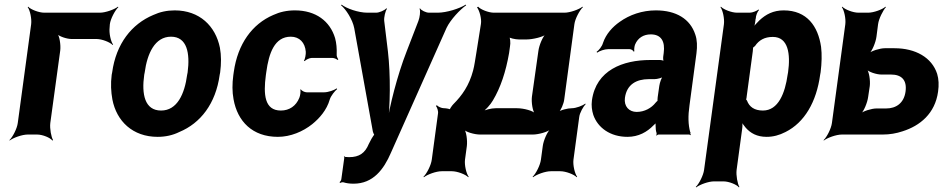

<svg xmlns="http://www.w3.org/2000/svg" viewBox="-20 -583 4087 832"><path d="M455 -464 456 -478C459 -502 479 -539 493 -552L491 -554C476 -542 437 -528 413 -528H172C148 -528 113 -542 102 -554L100 -552C110 -539 118 -502 115 -478L57 -50C54 -26 35 11 21 24L22 26C37 14 76 0 100 0H141C165 0 198 14 207 26L210 24C202 11 195 -26 198 -50L241 -364C244 -388 238 -428 227 -440L225 -438C235 -425 270 -414 290 -414H398C422 -414 457 -400 468 -388L470 -390C460 -403 452 -440 455 -464Z M466 -269 464 -259C459 -220 461 -185 467 -152C485 -58 555 10 663 10C697 10 729 3 757 -11C849 -49 915 -134 932 -259L934 -269C939 -308 939 -343 933 -376C914 -470 845 -538 737 -538C703 -538 672 -531 644 -518C551 -479 483 -394 466 -269ZM793 -269 791 -259C780 -176 748 -104 678 -104C607 -104 593 -175 605 -259L607 -269C618 -351 651 -424 721 -424C791 -424 804 -352 793 -269Z M1132 -257 1134 -271C1145 -353 1170 -424 1240 -424C1278 -424 1302 -398 1305 -359C1306 -349 1302 -326 1297 -320L1300 -318C1305 -324 1321 -332 1331 -332H1420C1428 -332 1439 -327 1443 -323L1446 -326C1443 -330 1438 -339 1439 -347C1440 -372 1438 -396 1432 -418C1410 -491 1349 -538 1258 -538C1223 -538 1192 -531 1164 -518C1073 -479 1010 -393 993 -271L991 -257C986 -220 986 -185 992 -153C1009 -57 1074 10 1184 10C1239 10 1293 -13 1333 -45C1364 -70 1396 -106 1409 -152C1414 -168 1431 -189 1441 -197L1439 -200C1428 -192 1402 -183 1385 -183H1309C1300 -183 1286 -190 1284 -196L1281 -194C1284 -188 1281 -168 1277 -159C1263 -124 1234 -104 1197 -104C1126 -104 1121 -174 1132 -257Z M1472 100 1459 194C1458 199 1454 205 1452 206L1453 210C1456 208 1464 206 1468 207C1481 211 1495 213 1512 213C1597 213 1643 151 1674 79L1915 -462C1932 -498 1975 -543 2000 -560L1998 -563C1972 -546 1915 -528 1877 -528H1839C1826 -528 1805 -538 1800 -547L1798 -545C1803 -536 1799 -507 1793 -492L1742 -360C1702 -258 1667 -120 1656 -40H1660C1671 -120 1673 -258 1661 -360L1645 -492C1643 -507 1650 -536 1657 -545L1654 -547C1647 -538 1623 -528 1610 -528H1572C1533 -528 1482 -546 1460 -563L1458 -560C1479 -543 1508 -498 1515 -461L1595 -17C1595 -13 1601 3 1604 3V-1C1601 -1 1593 14 1590 18L1578 41C1562 80 1537 98 1493 98C1488 98 1481 97 1475 97C1474 97 1474 95 1474 94L1470 96C1471 97 1472 99 1472 100Z M1906 -114H1904C1893 -114 1878 -121 1873 -127L1869 -124C1874 -118 1880 -102 1878 -91L1851 109C1848 133 1829 170 1815 183L1817 185C1832 173 1870 159 1894 159H1938C1962 159 1998 173 2009 185L2011 183C2001 170 1992 133 1995 109L2003 50C2006 26 2001 -14 1990 -26L1987 -24C1997 -11 2036 0 2060 0H2289C2313 0 2354 -11 2368 -24L2367 -26C2352 -14 2335 26 2332 50L2324 109C2321 133 2302 170 2288 183L2290 185C2305 173 2343 159 2367 159H2408C2432 159 2468 173 2479 185L2481 183C2471 170 2462 133 2465 109L2490 -76C2492 -94 2508 -122 2518 -132L2516 -134C2505 -125 2476 -114 2458 -114C2440 -114 2407 -106 2397 -96L2399 -94C2410 -103 2423 -134 2425 -152L2469 -478C2472 -502 2492 -539 2506 -552L2504 -554C2489 -542 2450 -528 2426 -528H2120C2097 -528 2062 -542 2052 -554L2047 -551C2057 -539 2068 -502 2064 -479L2044 -353C2039 -324 2036 -299 2030 -277C2013 -213 1983 -170 1944 -131C1939 -126 1927 -109 1928 -105L1933 -107C1932 -111 1912 -114 1906 -114ZM2186 -353 2190 -382C2193 -396 2191 -421 2185 -428L2180 -425C2186 -418 2213 -412 2229 -412H2261C2289 -412 2335 -423 2349 -436L2347 -438C2332 -426 2316 -386 2313 -362L2285 -164C2282 -140 2288 -100 2299 -88L2301 -90C2291 -103 2249 -114 2221 -114H2128C2109 -114 2081 -107 2068 -99L2069 -96C2082 -104 2106 -130 2116 -148C2149 -203 2172 -272 2186 -353Z M2968 -128 2998 -352C3002 -383 3001 -410 2993 -433C2971 -501 2910 -538 2822 -538C2763 -538 2708 -519 2665 -488C2635 -467 2606 -436 2593 -397C2589 -382 2575 -365 2565 -358L2568 -355C2577 -362 2600 -370 2615 -370H2708C2716 -370 2724 -364 2726 -359L2729 -361C2727 -366 2729 -383 2732 -390C2744 -419 2769 -434 2800 -434C2845 -434 2863 -404 2856 -353L2854 -338C2853 -331 2854 -318 2857 -314L2859 -317C2856 -321 2845 -323 2839 -323H2798C2679 -323 2563 -279 2545 -148C2542 -125 2545 -104 2551 -85C2570 -30 2624 10 2699 10C2747 10 2784 -11 2812 -40C2817 -44 2823 -50 2825 -54L2822 -55C2820 -51 2821 -43 2821 -37C2821 -26 2822 -16 2825 -7C2826 -5 2825 1 2824 3L2825 5C2826 3 2831 0 2834 0H2966C2968 0 2971 2 2972 3L2974 1C2973 0 2971 -2 2971 -4C2971 -5 2973 -7 2973 -7L2971 -10C2962 -43 2961 -80 2968 -128ZM2688 -159C2696 -218 2739 -240 2791 -240H2816C2828 -240 2851 -246 2859 -253L2855 -256C2847 -249 2839 -225 2837 -211L2830 -162C2830 -159 2828 -145 2830 -143L2832 -146C2830 -148 2823 -141 2821 -138C2803 -115 2773 -98 2739 -98C2706 -98 2683 -122 2688 -159Z M3254 -500 3255 -503C3255 -514 3262 -533 3269 -539L3267 -542C3260 -536 3241 -528 3229 -528H3174C3150 -528 3115 -542 3104 -554L3102 -552C3112 -539 3120 -502 3117 -478L3031 153C3028 177 3009 214 2995 227L2997 229C3012 217 3050 203 3074 203H3115C3139 203 3173 217 3182 229L3184 227C3176 214 3169 177 3172 153L3196 -24C3198 -37 3198 -54 3194 -62L3191 -60C3194 -52 3204 -38 3211 -30C3232 -6 3260 10 3302 10C3330 10 3357 3 3384 -11C3466 -52 3518 -141 3534 -259L3536 -270C3541 -310 3542 -347 3538 -380C3525 -469 3477 -538 3376 -538C3331 -538 3299 -521 3271 -495C3262 -486 3246 -470 3242 -461L3245 -460C3250 -469 3253 -487 3254 -500ZM3286 -104C3249 -104 3227 -120 3217 -147C3216 -149 3211 -155 3210 -154L3213 -151C3214 -152 3216 -165 3216 -168L3242 -360C3242 -363 3244 -377 3243 -378L3240 -375C3241 -374 3250 -382 3252 -384C3269 -409 3293 -423 3329 -423C3396 -423 3406 -349 3395 -270L3393 -259C3382 -180 3353 -104 3286 -104Z M3778 -424 3785 -478C3788 -502 3807 -539 3819 -552L3817 -554C3804 -542 3766 -528 3742 -528H3700C3676 -528 3641 -542 3630 -554L3628 -552C3638 -539 3646 -502 3643 -478L3585 -50C3582 -26 3563 11 3549 24L3550 26C3565 14 3604 0 3628 0H3805C3836 0 3864 -5 3891 -14C3967 -38 4032 -91 4045 -186C4049 -214 4048 -240 4041 -263C4018 -334 3947 -374 3856 -374H3814C3794 -374 3756 -363 3742 -350L3744 -348C3759 -360 3775 -400 3778 -424ZM3904 -186C3897 -136 3863 -113 3820 -113H3778C3758 -113 3720 -102 3706 -89L3708 -87C3723 -99 3739 -139 3742 -163L3749 -210C3752 -234 3746 -274 3735 -286L3733 -284C3743 -271 3779 -260 3799 -260H3841C3886 -260 3911 -237 3904 -186Z"/></svg>

Font: Asimov
Style: EdgeNarIt
Weight: 500
Designer: Google
Version: Version 2.000980: 2014